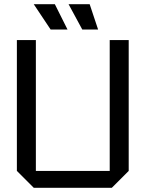

<svg xmlns="http://www.w3.org/2000/svg" viewBox="-20 -890 690 910"><path d="M60 -80V-700H150V-80H500V-700H590V-80L510 0H140ZM405 -870 445 -750H370L305 -870ZM240 -870 300 -750H220L140 -870Z"/></svg>

Font: Tektur
Style: Regular
Weight: 400
Designer: Adam Jagosz
Foundry: Adam Jagosz
Version: Version 1.005;gftools[0.9.30]